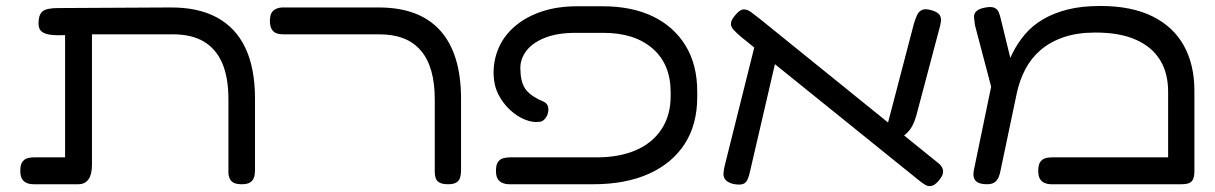

<svg xmlns="http://www.w3.org/2000/svg" viewBox="-20 -607 4069 643"><path d="M93 10Q80 10 70 6Q60 2 54 -7.5Q48 -17 48 -35Q48 -54 54 -63.5Q60 -73 70 -76.5Q80 -80 92 -80H198V-518L235 -490Q201 -489 176.5 -489Q152 -489 137 -493Q122 -497 115.5 -505.5Q109 -514 109 -529Q109 -557 122 -568.5Q135 -580 174 -580L548 -582Q642 -583 705.5 -549Q769 -515 801.5 -447Q834 -379 834 -276V-36Q834 -23 830.5 -12.5Q827 -2 817.5 4Q808 10 790 10Q772 10 762.5 5Q753 0 749 -9.5Q745 -19 745 -29V-274Q745 -347 724.5 -395Q704 -443 663 -467.5Q622 -492 560 -492H288V-55Q288 -23 276.5 -6.5Q265 10 242 10Z M1481 10Q1463 10 1453 5Q1443 0 1439.5 -9.5Q1436 -19 1436 -29V-274Q1436 -328 1424.5 -369Q1413 -410 1389.5 -437.5Q1366 -465 1331.5 -478.5Q1297 -492 1251 -492H929Q916 -492 906 -495.5Q896 -499 890 -509Q884 -519 884 -537Q884 -556 890 -565Q896 -574 906 -578Q916 -582 928 -582H1248Q1317 -582 1368.5 -562.5Q1420 -543 1454.5 -504.5Q1489 -466 1506.5 -409Q1524 -352 1524 -276V-36Q1524 -23 1521 -12.5Q1518 -2 1508.5 4Q1499 10 1481 10Z M1686 10Q1674 10 1663.5 6Q1653 2 1647 -7.5Q1641 -17 1641 -35Q1641 -54 1647 -63.5Q1653 -73 1663.5 -76.5Q1674 -80 1687 -80H1978Q2054 -80 2109.5 -104Q2165 -128 2195.5 -174.5Q2226 -221 2226 -285V-298Q2226 -392 2165.5 -444.5Q2105 -497 2001 -497H1907Q1845 -497 1802.5 -479.5Q1760 -462 1740 -433Q1720 -404 1723 -371Q1724 -327 1743 -304.5Q1762 -282 1802 -266Q1813 -260 1815.5 -249Q1818 -238 1814.5 -226.5Q1811 -215 1803 -207Q1795 -199 1786 -199Q1764 -196 1738 -206.5Q1712 -217 1688.5 -238.5Q1665 -260 1649.5 -290Q1634 -320 1633 -358Q1632 -405 1650 -446.5Q1668 -488 1705 -519.5Q1742 -551 1794.5 -568.5Q1847 -586 1913 -586H1998Q2096 -586 2166.5 -552Q2237 -518 2276 -454Q2315 -390 2315 -301V-282Q2315 -190 2273 -125Q2231 -60 2153 -25Q2075 10 1967 10Z M3123 -1Q3111 13 3100 15.5Q3089 18 3079.5 12.5Q3070 7 3060 -1L2460 -485Q2445 -498 2436 -508Q2427 -518 2428 -529.5Q2429 -541 2443 -557Q2458 -575 2470 -575.5Q2482 -576 2494.5 -567Q2507 -558 2522 -546L3122 -61Q3131 -54 3135.5 -45Q3140 -36 3137.5 -25.5Q3135 -15 3123 -1ZM2435 9Q2417 4 2409.5 -5Q2402 -14 2403 -27.5Q2404 -41 2408 -56L2510 -464L2583 -426L2493 -38Q2489 -18 2483.5 -6Q2478 6 2467.5 9.5Q2457 13 2435 9ZM2981 -133 2946 -166 3041 -529Q3046 -545 3051.5 -557Q3057 -569 3068.5 -574Q3080 -579 3102 -572Q3121 -566 3127 -556.5Q3133 -547 3131 -534Q3129 -521 3124 -504L3049 -221Q3043 -200 3035 -185Q3027 -170 3014 -158.5Q3001 -147 2981 -133Z M3980 -303V-35Q3980 -18 3976 -8Q3972 2 3962.5 6Q3953 10 3936 10H3501Q3489 10 3479 6Q3469 2 3463 -7.5Q3457 -17 3457 -35Q3457 -54 3463 -63.5Q3469 -73 3479 -76.5Q3489 -80 3502 -80H3892V-300Q3892 -362 3865 -406Q3838 -450 3784 -474Q3730 -498 3649 -498Q3588 -498 3542.5 -482.5Q3497 -467 3465 -439.5Q3433 -412 3413.5 -374.5Q3394 -337 3385 -294L3331 -37Q3329 -25 3324.5 -14Q3320 -3 3311 3.5Q3302 10 3285 10Q3258 10 3247.5 -1.5Q3237 -13 3241 -35L3312 -378L3344 -358Q3354 -395 3371 -429Q3388 -463 3412.5 -492Q3437 -521 3472.5 -542Q3508 -563 3555 -575Q3602 -587 3665 -587Q3769 -587 3839 -552.5Q3909 -518 3944.5 -454.5Q3980 -391 3980 -303ZM3310 -276 3245 -523Q3243 -537 3242 -548.5Q3241 -560 3249 -568.5Q3257 -577 3276 -581Q3299 -586 3310 -581Q3321 -576 3325 -565.5Q3329 -555 3331 -546L3378 -354Z"/></svg>

Font: Fredoka Expanded
Style: Regular
Weight: 400
Width: 7
Designer: Ben Nathan
Foundry: Milena B. Brandão, Ben Nathan
Version: Version 2.001